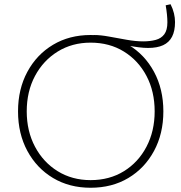

<svg xmlns="http://www.w3.org/2000/svg" viewBox="-20 -875 855 905"><path d="M678 -649Q658 -649 634.5 -652Q611 -655 584 -660L423 -710Q454 -710 494.5 -702.5Q535 -695 577.5 -687.5Q620 -680 655 -680Q688 -680 714 -687Q740 -694 754.5 -713.5Q769 -733 769 -770Q769 -786 767 -806.5Q765 -827 761 -850L784 -855Q795 -833 800 -812Q805 -791 805 -771Q805 -729 791 -702Q777 -675 749 -662Q721 -649 678 -649ZM407 10Q307 10 230 -36Q153 -82 109 -163.5Q65 -245 65 -350Q65 -455 109 -536.5Q153 -618 230 -664Q307 -710 407 -710Q508 -710 585 -664Q662 -618 706 -536.5Q750 -455 750 -350Q750 -245 706 -163.5Q662 -82 585 -36Q508 10 407 10ZM407 -26Q496 -26 564 -68Q632 -110 670.5 -183.5Q709 -257 709 -350Q709 -444 670.5 -517Q632 -590 564 -632Q496 -674 407 -674Q320 -674 252 -632Q184 -590 145 -517Q106 -444 106 -350Q106 -257 145 -183.5Q184 -110 252 -68Q320 -26 407 -26Z"/></svg>

Font: REM Thin
Style: Regular
Weight: 250
Designer: Octavio Pardo
Foundry: Ashler Design
Version: Version 1.005;gftools[0.9.28]